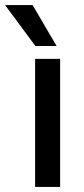

<svg xmlns="http://www.w3.org/2000/svg" viewBox="-66 -740 331 760"><path d="M158 -558H74L-46 -720H63ZM172 0H73V-507H172Z"/></svg>

Font: Hind Guntur Medium
Style: Regular
Weight: 500
Designer: Manushi Parikh, Hitesh Malaviya
Foundry: Indian Type Foundry
Version: Version 1.000;PS 1.0;hotconv 1.0.86;makeotf.lib2.5.63406; tt